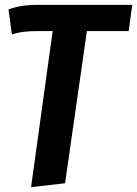

<svg xmlns="http://www.w3.org/2000/svg" viewBox="-20 -550 565 791"><path d="M510 -422H338L248 205L108 221L197 -422H140Q103 -422 78 -419Q53 -416 29 -408L15 -511Q63 -530 136 -530H525Z"/></svg>

Font: Fira Sans SemiBold
Style: Italic
Weight: 600
Italic angle: -8°
Designer: bBox Type GmbH & Carrois Corporate GbR & Edenspiekermann AG
Foundry: bBox Type GmbH & Carrois Corporate GbR & Edenspiekermann AG
Version: Version 4.301